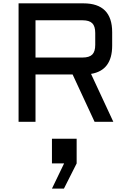

<svg xmlns="http://www.w3.org/2000/svg" viewBox="-20 -720 760 1135"><path d="M643.1 -450.2Q643.1 -303.7 518.1 -283.2L649.9 0H539.1L409.2 -279.8H189.9V0H89.8V-700.2H473.1Q643.1 -700.2 643.1 -529.8ZM189.9 -379.9H467.8Q507.8 -379.9 525.4 -397.5Q543 -415 543 -455.1V-524.9Q543 -564.9 525.4 -582.5Q507.8 -600.1 467.8 -600.1H189.9ZM357.9 395H287.1L358.9 246.1H287.1V100.1H433.1V246.1Z"/></svg>

Font: Aldrich
Style: Regular
Weight: 400
Designer: Matthew Desmond
Foundry: Matthew Desmond
Version: Version 1.001 2011